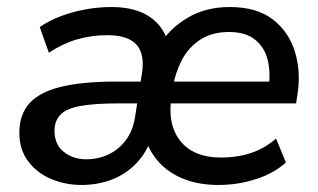

<svg xmlns="http://www.w3.org/2000/svg" viewBox="-20 -517 903 546"><path d="M212 9Q166 9 125.5 -8Q85 -25 60 -58.5Q35 -92 35 -139Q35 -191 63.5 -223Q92 -255 153 -270Q214 -285 310 -285H390L381 -223H319Q251 -223 210.5 -216Q170 -209 152.5 -191.5Q135 -174 135 -145Q135 -106 161.5 -85Q188 -64 225 -64Q259 -64 288 -77.5Q317 -91 337.5 -118Q358 -145 364 -184L383 -304Q393 -361 369 -389Q345 -417 285 -417Q240 -417 199 -405Q158 -393 119 -367L93 -440Q117 -457 150.5 -470Q184 -483 221.5 -490Q259 -497 297 -497Q366 -497 407.5 -468Q449 -439 461 -385H430Q462 -436 513.5 -466.5Q565 -497 633 -497Q710 -497 755.5 -462Q801 -427 818.5 -370.5Q836 -314 826 -249L822 -223H446L455 -285H762L744 -269Q750 -312 741 -347.5Q732 -383 705 -404.5Q678 -426 631 -426Q582 -426 548.5 -403.5Q515 -381 497 -346Q479 -311 472 -272L468 -245Q455 -164 492.5 -116.5Q530 -69 609 -69Q655 -69 694 -82Q733 -95 765 -123L793 -55Q759 -24 707.5 -7.5Q656 9 601 9Q545 9 501.5 -8.5Q458 -26 429.5 -58.5Q401 -91 389 -137H415Q400 -87 369.5 -54.5Q339 -22 298.5 -6.5Q258 9 212 9Z"/></svg>

Font: Nunito Sans 12pt ExtraLight 12pt SemiBold
Style: Italic
Weight: 600
Italic angle: -9°
Version: Version 3.101;gftools[0.9.27]